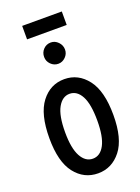

<svg xmlns="http://www.w3.org/2000/svg" viewBox="-150 -849 675 924"><g transform="rotate(-20 187.5 -387.0)"><path d="M188 9Q116 9 70 -50Q24 -109 24 -230Q24 -353 70 -413Q116 -473 188 -473Q259 -473 305.5 -413Q352 -353 352 -230Q352 -109 305.5 -50Q259 9 188 9ZM188 -66Q226 -66 248 -107.5Q270 -149 270 -231Q270 -316 248 -357Q226 -398 188 -398Q151 -398 128 -357Q105 -316 105 -231Q105 -149 127.5 -107.5Q150 -66 188 -66ZM188 -552Q166 -552 150 -568Q134 -584 134 -606Q134 -629 149.5 -645Q165 -661 188 -661Q209 -661 225 -644.5Q241 -628 241 -606Q241 -584 225 -568Q209 -552 188 -552ZM86 -714V-783H289V-714Z"/></g></svg>

Font: Inconsolata Condensed SemiBold
Style: Regular
Weight: 600
Width: 3
Monospace: yes
Designer: Raph Levien, Cyreal, Brenton Simpson
Foundry: Raph Levien, Cyreal, Google
Version: Version 3.100; ttfautohint (v1.8.4.7-5d5b)